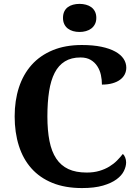

<svg xmlns="http://www.w3.org/2000/svg" viewBox="-20 -955 708 985"><path d="M424.8 -69.8Q461.4 -69.8 490 -78.4Q518.6 -86.9 541 -100.6Q563.5 -114.3 580.3 -131.3Q597.2 -148.4 609.9 -165Q617.7 -159.2 622.3 -147Q627 -134.8 627 -122.1Q627 -101.1 615.7 -77.9Q604.5 -54.7 578.1 -35.2Q551.8 -15.6 508.3 -2.9Q464.8 9.8 400.9 9.8Q314 9.8 249 -16.6Q184.1 -43 141.1 -91.3Q98.1 -139.6 76.7 -207.5Q55.2 -275.4 55.2 -357.9Q55.2 -439 77.1 -506.3Q99.1 -573.7 142.3 -622.1Q185.5 -670.4 250.2 -697.3Q314.9 -724.1 399.9 -724.1Q457.5 -724.1 500.2 -715.1Q543 -706.1 571.3 -690.4Q599.6 -674.8 613.8 -653.6Q627.9 -632.3 627.9 -607.9Q627.9 -589.4 619.9 -573.5Q611.8 -557.6 595.9 -545.9Q580.1 -534.2 556.6 -527.6Q533.2 -521 502.9 -521Q502.9 -545.9 497.6 -570.6Q492.2 -595.2 479.2 -615.2Q466.3 -635.3 445.3 -647.7Q424.3 -660.2 393.1 -660.2Q345.7 -660.2 313 -640.1Q280.3 -620.1 260.5 -581.5Q240.7 -543 231.9 -486.6Q223.1 -430.2 223.1 -357.9Q223.1 -285.6 233.9 -231.4Q244.6 -177.2 268.6 -141.4Q292.5 -105.5 330.8 -87.6Q369.1 -69.8 424.8 -69.8ZM303.2 -863.3Q303.2 -882.3 309.8 -896Q316.4 -909.7 327.9 -918.2Q339.4 -926.8 354.7 -930.9Q370.1 -935.1 388.2 -935.1Q405.3 -935.1 420.9 -930.9Q436.5 -926.8 448.2 -918.2Q460 -909.7 467 -896Q474.1 -882.3 474.1 -863.3Q474.1 -844.7 467 -831.1Q460 -817.4 448.2 -808.6Q436.5 -799.8 420.9 -795.4Q405.3 -791 388.2 -791Q370.1 -791 354.7 -795.4Q339.4 -799.8 327.9 -808.6Q316.4 -817.4 309.8 -831.1Q303.2 -844.7 303.2 -863.3Z"/></svg>

Font: Droid Serif
Style: Bold
Weight: 700
Designer: Monotype Design team
Foundry: Monotype Imaging Inc.
Version: Version 1.03